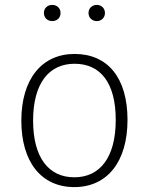

<svg xmlns="http://www.w3.org/2000/svg" viewBox="-20 -752 607 783"><path d="M193 -732C173 -732 159 -718 159 -699C159 -680 173 -666 193 -666C213 -666 227 -680 227 -699C227 -718 213 -732 193 -732ZM375 -732C355 -732 341 -718 341 -699C341 -680 355 -666 375 -666C394 -666 408 -680 408 -699C408 -718 394 -732 375 -732ZM284 -532C151 -532 67 -430 67 -260C67 -92 148 11 283 11C417 11 500 -92 500 -263C500 -435 419 -532 284 -532ZM284 -492C390 -492 452 -414 452 -263C452 -109 387 -29 283 -29C178 -29 115 -110 115 -260C115 -414 181 -492 284 -492Z"/></svg>

Font: Fira Sans ExtraLight
Style: Regular
Weight: 200
Designer: bBox Type GmbH & Carrois Corporate GbR & Edenspiekermann AG
Foundry: bBox Type GmbH & Carrois Corporate GbR & Edenspiekermann AG
Version: Version 4.300;PS 004.300;hotconv 1.0.88;makeotf.lib2.5.64775